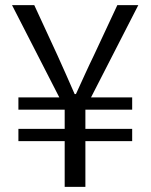

<svg xmlns="http://www.w3.org/2000/svg" viewBox="-20 -731 589 751"><path d="M233 0H314V-179H497V-227H314V-302H497V-350H336L521 -711H439L347 -514C323 -465 302 -417 277 -363H272C249 -416 227 -465 205 -514L114 -711H27L212 -350H52V-302H233V-227H52V-179H233Z"/></svg>

Font: Noto Sans CJK JP DemiLight
Style: Regular
Weight: 350
Designer: Ryoko NISHIZUKA (kana & ideographs); Paul D. Hunt (Latin, Greek & Cyrillic); Wenlong ZHANG (bopomofo); Sandoll Communica
Foundry: Adobe Systems Incorporated
Version: Version 1.004;PS 1.004;hotconv 1.0.82;makeotf.lib2.5.63406